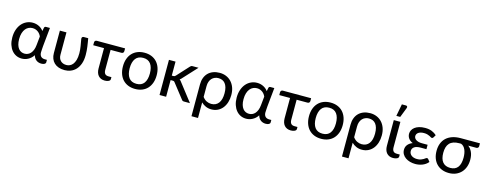

<svg xmlns="http://www.w3.org/2000/svg" viewBox="-29 -1627 6782 2677"><g transform="rotate(15 3362.0 -288.5)"><path d="M525 4.5Q505.5 4.5 487.2 -0.8Q469 -6 453.8 -17Q438.5 -28 426.8 -45.2Q415 -62.5 408.5 -86Q392.5 -61 372.8 -43.5Q353 -26 331.2 -14.8Q309.5 -3.5 286.8 1.8Q264 7 241.5 7Q199 7 162.2 -10.2Q125.5 -27.5 98.5 -60Q71.5 -92.5 56 -139Q40.5 -185.5 40.5 -244.5Q40.5 -307 57.8 -357.2Q75 -407.5 105.5 -443Q136 -478.5 177 -497.5Q218 -516.5 265.5 -516.5Q292 -516.5 315.2 -510.5Q338.5 -504.5 358.2 -494.2Q378 -484 394.2 -469.8Q410.5 -455.5 422.5 -439L432 -488.5Q437 -507.5 457 -507.5H513.5L486.5 -238Q485.5 -213.5 483.2 -190Q481 -166.5 481 -146Q481 -125 487 -110Q493 -95 503.2 -85.5Q513.5 -76 527.5 -71.5Q541.5 -67 557.5 -67H588V-28.5Q588 -16 571.5 -5.8Q555 4.5 525 4.5ZM264 -69.5Q288.5 -69.5 310.5 -79Q332.5 -88.5 350 -108Q367.5 -127.5 379.5 -157.5Q391.5 -187.5 395.5 -229L408.5 -355.5Q401.5 -372.5 389.8 -388.5Q378 -404.5 362 -416.5Q346 -428.5 326 -435.8Q306 -443 282 -443Q253.5 -443 227.5 -431.5Q201.5 -420 181.8 -396Q162 -372 150.2 -335Q138.5 -298 138.5 -247.5Q138.5 -200 148.5 -166.5Q158.5 -133 175.8 -111.2Q193 -89.5 215.8 -79.5Q238.5 -69.5 264 -69.5Z M752 -507.5V-184Q752 -156.5 760.2 -135Q768.5 -113.5 783.8 -98.5Q799 -83.5 820.2 -75.5Q841.5 -67.5 867.5 -67.5Q891.5 -67.5 915.2 -77.5Q939 -87.5 958.2 -111.2Q977.5 -135 989.2 -174Q1001 -213 1001 -271.5Q1001 -297 998.5 -322.5Q996 -348 992 -373.5Q988 -399 983.2 -424.5Q978.5 -450 974.5 -475.5Q973.5 -484.5 975.8 -490.5Q978 -496.5 981.8 -500.2Q985.5 -504 990.8 -505.8Q996 -507.5 1001 -507.5H1066Q1071.5 -476 1076.2 -447.2Q1081 -418.5 1084.8 -390Q1088.5 -361.5 1090.8 -332.5Q1093 -303.5 1093 -271.5Q1093 -198.5 1073.8 -145.5Q1054.5 -92.5 1022.2 -58.5Q990 -24.5 948.2 -8.2Q906.5 8 861.5 8Q813 8 775 -5.2Q737 -18.5 710.8 -43.5Q684.5 -68.5 670.8 -104Q657 -139.5 657 -184V-507.5Z M1159 -472.5Q1159 -484.5 1167.2 -494Q1175.5 -503.5 1191.5 -503.5H1599.5V-465.5Q1599.5 -449 1590.8 -440Q1582 -431 1566 -431H1409.5V-143Q1409.5 -105.5 1425.5 -86.2Q1441.5 -67 1477 -67H1519V-37.5Q1519 -27.5 1512.8 -19.8Q1506.5 -12 1495.5 -6.8Q1484.5 -1.5 1470.2 1.2Q1456 4 1440.5 4Q1409.5 4 1386 -6.2Q1362.5 -16.5 1346.5 -35.2Q1330.5 -54 1322.5 -80Q1314.5 -106 1314.5 -137.5V-431H1159Z M1879 -515.5Q1935 -515.5 1980 -497.2Q2025 -479 2056.5 -445Q2088 -411 2105 -362.8Q2122 -314.5 2122 -254.5Q2122 -194.5 2105 -146Q2088 -97.5 2056.5 -63.5Q2025 -29.5 1980 -11.2Q1935 7 1879 7Q1823 7 1777.8 -11.2Q1732.5 -29.5 1700.8 -63.5Q1669 -97.5 1652 -146Q1635 -194.5 1635 -254.5Q1635 -314.5 1652 -362.8Q1669 -411 1700.8 -445Q1732.5 -479 1777.8 -497.2Q1823 -515.5 1879 -515.5ZM1879 -67Q1952 -67 1988 -116Q2024 -165 2024 -254Q2024 -342.5 1988 -392Q1952 -441.5 1879 -441.5Q1805 -441.5 1768.8 -392Q1732.5 -342.5 1732.5 -254Q1732.5 -165 1768.8 -116Q1805 -67 1879 -67Z M2231.5 0ZM2326.5 -507.5V-305.5H2349.5Q2359.5 -305.5 2366.5 -308.5Q2373.5 -311.5 2381 -320L2536 -489Q2543 -498 2551.2 -502.8Q2559.5 -507.5 2572.5 -507.5H2658.5L2476.5 -310.5Q2462.5 -292.5 2446 -282.5Q2455.5 -276.5 2462.8 -268Q2470 -259.5 2477 -249.5L2670.5 0H2585.5Q2574 0 2565.2 -4Q2556.5 -8 2550 -18.5L2389.5 -223.5Q2382 -234.5 2374.8 -237.8Q2367.5 -241 2352.5 -241H2326.5V0H2231.5V-507.5Z M2738 -290Q2738 -341.5 2753.5 -383.2Q2769 -425 2798.2 -454.5Q2827.5 -484 2869.5 -500Q2911.5 -516 2965 -516Q3013.5 -516 3056 -498.8Q3098.5 -481.5 3130.2 -448.5Q3162 -415.5 3180.2 -367.5Q3198.5 -319.5 3198.5 -257.5Q3198.5 -201 3183.5 -152.8Q3168.5 -104.5 3140.2 -69Q3112 -33.5 3071.2 -13.2Q3030.5 7 2979.5 7Q2935 7 2898 -9.2Q2861 -25.5 2832.5 -54V170.5H2738ZM2832.5 -133.5Q2858 -98.5 2890.8 -82.5Q2923.5 -66.5 2958 -66.5Q3026.5 -66.5 3063.8 -115.5Q3101 -164.5 3101 -257.5Q3101 -306 3091 -340.5Q3081 -375 3063 -397.2Q3045 -419.5 3020 -429.8Q2995 -440 2965 -440Q2937.5 -440 2913.2 -430Q2889 -420 2871 -401Q2853 -382 2842.8 -354Q2832.5 -326 2832.5 -290Z M3764 4.5Q3744.5 4.5 3726.2 -0.8Q3708 -6 3692.8 -17Q3677.5 -28 3665.8 -45.2Q3654 -62.5 3647.5 -86Q3631.5 -61 3611.8 -43.5Q3592 -26 3570.2 -14.8Q3548.5 -3.5 3525.8 1.8Q3503 7 3480.5 7Q3438 7 3401.2 -10.2Q3364.5 -27.5 3337.5 -60Q3310.5 -92.5 3295 -139Q3279.5 -185.5 3279.5 -244.5Q3279.5 -307 3296.8 -357.2Q3314 -407.5 3344.5 -443Q3375 -478.5 3416 -497.5Q3457 -516.5 3504.5 -516.5Q3531 -516.5 3554.2 -510.5Q3577.5 -504.5 3597.2 -494.2Q3617 -484 3633.2 -469.8Q3649.5 -455.5 3661.5 -439L3671 -488.5Q3676 -507.5 3696 -507.5H3752.5L3725.5 -238Q3724.5 -213.5 3722.2 -190Q3720 -166.5 3720 -146Q3720 -125 3726 -110Q3732 -95 3742.2 -85.5Q3752.5 -76 3766.5 -71.5Q3780.5 -67 3796.5 -67H3827V-28.5Q3827 -16 3810.5 -5.8Q3794 4.5 3764 4.5ZM3503 -69.5Q3527.5 -69.5 3549.5 -79Q3571.5 -88.5 3589 -108Q3606.5 -127.5 3618.5 -157.5Q3630.5 -187.5 3634.5 -229L3647.5 -355.5Q3640.5 -372.5 3628.8 -388.5Q3617 -404.5 3601 -416.5Q3585 -428.5 3565 -435.8Q3545 -443 3521 -443Q3492.5 -443 3466.5 -431.5Q3440.5 -420 3420.8 -396Q3401 -372 3389.2 -335Q3377.5 -298 3377.5 -247.5Q3377.5 -200 3387.5 -166.5Q3397.5 -133 3414.8 -111.2Q3432 -89.5 3454.8 -79.5Q3477.5 -69.5 3503 -69.5Z M3844.5 -472.5Q3844.5 -484.5 3852.8 -494Q3861 -503.5 3877 -503.5H4285V-465.5Q4285 -449 4276.2 -440Q4267.5 -431 4251.5 -431H4095V-143Q4095 -105.5 4111 -86.2Q4127 -67 4162.5 -67H4204.5V-37.5Q4204.5 -27.5 4198.2 -19.8Q4192 -12 4181 -6.8Q4170 -1.5 4155.8 1.2Q4141.5 4 4126 4Q4095 4 4071.5 -6.2Q4048 -16.5 4032 -35.2Q4016 -54 4008 -80Q4000 -106 4000 -137.5V-431H3844.5Z M4564.5 -515.5Q4620.5 -515.5 4665.5 -497.2Q4710.5 -479 4742 -445Q4773.5 -411 4790.5 -362.8Q4807.5 -314.5 4807.5 -254.5Q4807.5 -194.5 4790.5 -146Q4773.5 -97.5 4742 -63.5Q4710.5 -29.5 4665.5 -11.2Q4620.5 7 4564.5 7Q4508.5 7 4463.2 -11.2Q4418 -29.5 4386.2 -63.5Q4354.5 -97.5 4337.5 -146Q4320.5 -194.5 4320.5 -254.5Q4320.5 -314.5 4337.5 -362.8Q4354.5 -411 4386.2 -445Q4418 -479 4463.2 -497.2Q4508.5 -515.5 4564.5 -515.5ZM4564.5 -67Q4637.5 -67 4673.5 -116Q4709.5 -165 4709.5 -254Q4709.5 -342.5 4673.5 -392Q4637.5 -441.5 4564.5 -441.5Q4490.5 -441.5 4454.2 -392Q4418 -342.5 4418 -254Q4418 -165 4454.2 -116Q4490.5 -67 4564.5 -67Z M4910.5 -290Q4910.5 -341.5 4926 -383.2Q4941.5 -425 4970.8 -454.5Q5000 -484 5042 -500Q5084 -516 5137.5 -516Q5186 -516 5228.5 -498.8Q5271 -481.5 5302.8 -448.5Q5334.5 -415.5 5352.8 -367.5Q5371 -319.5 5371 -257.5Q5371 -201 5356 -152.8Q5341 -104.5 5312.8 -69Q5284.5 -33.5 5243.8 -13.2Q5203 7 5152 7Q5107.5 7 5070.5 -9.2Q5033.5 -25.5 5005 -54V170.5H4910.5ZM5005 -133.5Q5030.5 -98.5 5063.2 -82.5Q5096 -66.5 5130.5 -66.5Q5199 -66.5 5236.2 -115.5Q5273.5 -164.5 5273.5 -257.5Q5273.5 -306 5263.5 -340.5Q5253.5 -375 5235.5 -397.2Q5217.5 -419.5 5192.5 -429.8Q5167.5 -440 5137.5 -440Q5110 -440 5085.8 -430Q5061.5 -420 5043.5 -401Q5025.5 -382 5015.2 -354Q5005 -326 5005 -290Z M5477 0ZM5477 -507.5H5572V-140.5Q5572 -103.5 5587.8 -84.2Q5603.5 -65 5639.5 -65H5681.5V-35.5Q5681.5 -25.5 5675.2 -17.8Q5669 -10 5658 -4.8Q5647 0.5 5632.8 3.2Q5618.5 6 5602.5 6Q5571.5 6 5548.2 -4.2Q5525 -14.5 5509 -33.2Q5493 -52 5485 -78Q5477 -104 5477 -135.5ZM5496 -573.5 5529 -748.5H5588Q5602 -748.5 5607.2 -739.2Q5612.5 -730 5607 -715L5552 -573.5Z M6074.5 -418.5Q6069 -410 6064.5 -407.2Q6060 -404.5 6053 -404.5Q6046 -404.5 6037 -410.2Q6028 -416 6014 -423.2Q6000 -430.5 5979.8 -436.2Q5959.5 -442 5930.5 -442Q5903.5 -442 5883.5 -436.2Q5863.5 -430.5 5850.2 -420.8Q5837 -411 5830.2 -398Q5823.5 -385 5823.5 -370.5Q5823.5 -354.5 5831.5 -341Q5839.5 -327.5 5854.5 -317.8Q5869.5 -308 5891 -302.5Q5912.5 -297 5939.5 -297H6021.5V-233.5H5939.5Q5877 -233.5 5846.8 -211.8Q5816.5 -190 5816.5 -154Q5816.5 -135 5824.2 -119Q5832 -103 5846.8 -91.2Q5861.5 -79.5 5882.2 -73Q5903 -66.5 5929 -66.5Q5961.5 -66.5 5983 -74.2Q6004.5 -82 6019.2 -91Q6034 -100 6043.8 -107.8Q6053.5 -115.5 6063 -115.5Q6075 -115.5 6081 -106.5L6108 -72Q6091 -51 6069.2 -36Q6047.5 -21 6023.5 -11.8Q5999.5 -2.5 5974 2Q5948.5 6.5 5924 6.5Q5882.5 6.5 5845.5 -4Q5808.5 -14.5 5780.8 -34Q5753 -53.5 5736.8 -81.8Q5720.5 -110 5720.5 -145.5Q5720.5 -189 5746 -219.5Q5771.5 -250 5815 -266Q5792.5 -275 5776.5 -288Q5760.5 -301 5750.5 -316Q5740.5 -331 5736 -347.2Q5731.5 -363.5 5731.5 -379Q5731.5 -406 5744 -430.5Q5756.5 -455 5781.2 -474Q5806 -493 5843 -504.2Q5880 -515.5 5929 -515.5Q5986 -515.5 6026.8 -498.8Q6067.5 -482 6096 -455Z M6571.5 -432Q6608.5 -404 6629.2 -358.2Q6650 -312.5 6650 -248.5Q6650 -192.5 6633.2 -145.5Q6616.5 -98.5 6585 -64.8Q6553.5 -31 6508.8 -12Q6464 7 6408 7Q6353 7 6308 -10.5Q6263 -28 6231 -60.8Q6199 -93.5 6181.2 -141Q6163.5 -188.5 6163.5 -248.5Q6163.5 -308.5 6182 -356Q6200.5 -403.5 6236.2 -436.8Q6272 -470 6324 -487.8Q6376 -505.5 6443.5 -505.5H6721V-460.5Q6721 -451.5 6712.5 -441.8Q6704 -432 6689.5 -432ZM6552.5 -252.5Q6552.5 -284.5 6547.5 -313.8Q6542.5 -343 6532 -367Q6521.5 -391 6505.5 -407.8Q6489.5 -424.5 6468 -432H6443Q6394.5 -432 6360 -420Q6325.5 -408 6303.5 -384.2Q6281.5 -360.5 6271.2 -326Q6261 -291.5 6261 -246.5Q6261 -158 6298.5 -112.5Q6336 -67 6407.5 -67Q6481 -67 6516.8 -114.2Q6552.5 -161.5 6552.5 -252.5Z"/></g></svg>

Font: Lato Medium
Style: Regular
Weight: 500
Designer: Lukasz Dziedzic
Foundry: tyPoland Lukasz Dziedzic
Version: Version 2.006; 2014-01-15